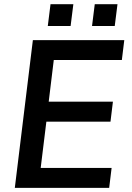

<svg xmlns="http://www.w3.org/2000/svg" viewBox="-20 -904 636 924"><path d="M210 -778.8 223.1 -883.8H333L319.8 -778.8ZM422.9 -778.8 436 -883.8H545.4L532.2 -778.8ZM51.3 0 138.2 -710.9H578.1L566.4 -615.2H238.8L214.4 -414.6H523.4L511.7 -318.4H203.1L175.8 -95.7H517.1L505.4 0Z"/></svg>

Font: Muli
Style: Semi-BoldItalic
Weight: 600
Italic angle: -7°
Designer: Vernon Adams
Foundry: newtypography
Version: Version 2.0; ttfautohint (v1.00rc1.2-2d82) -l 8 -r 50 -G 200